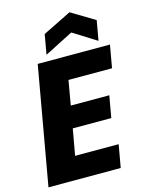

<svg xmlns="http://www.w3.org/2000/svg" viewBox="-137 -1024 839 1105"><g transform="rotate(-15 282.5 -471.0)"><path d="M565.4 -702.3H134.9L10.8 0H441.3L465.3 -135.5H205.8L233.7 -291.6H463.2L486.1 -421.4H256.7L282 -567.4H541.5ZM528 -858 388.4 -942.1 218.2 -858 197.5 -739.9 368.1 -827 507.2 -739.9Z"/></g></svg>

Font: Poppins Devanagari Thin
Style: Italic
Weight: 100
Italic angle: -10°
Designer: Ninad Kale (Devanagari), Jonny Pinhorn (Latin)
Foundry: Indian Type Foundry
Version: 4.005